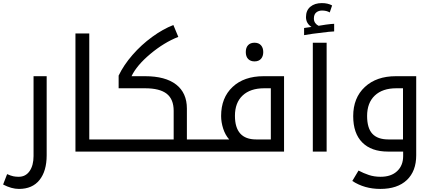

<svg xmlns="http://www.w3.org/2000/svg" viewBox="-60 -975 2782 1235"><path d="M62 240.2Q14.2 240.2 -40 211.9L-14.2 145Q10.3 155.8 25.9 158.9Q41.5 162.1 60.1 162.1Q105 162.1 130.4 125.5Q155.8 88.9 155.8 28.8V-484.9H240.2V23.9Q240.2 125 194.3 182.6Q148.4 240.2 62 240.2Z M425.3 -759.8H514.2V-78.1H646Q651.4 -78.1 651.4 -74.2V-4.9Q651.4 0 646 0H425.3Z M636.2 0Q631.3 0 631.3 -4.9V-74.2Q631.3 -78.1 636.2 -78.1H1057.1V-262.2Q1057.1 -336.9 1012.2 -372.1Q967.3 -407.2 873 -407.2H703.1V-488.8Q735.4 -556.2 792 -621.3Q848.6 -686.5 918.7 -737.5Q988.8 -788.6 1055.2 -814L1086.9 -737.8Q995.1 -701.7 907.2 -628.2Q819.3 -554.7 786.1 -484.9H873Q1003.9 -484.9 1073 -431.2Q1142.1 -377.4 1142.1 -276.9V-78.1H1272Q1277.3 -78.1 1277.3 -74.2V-4.9Q1277.3 0 1272 0Z M1262.2 0Q1257.3 0 1257.3 -4.9V-74.2Q1257.3 -78.1 1262.2 -78.1H1414.1Q1388.7 -106.9 1375.5 -147.9Q1362.3 -189 1362.3 -229Q1362.3 -346.2 1435.8 -415.5Q1509.3 -484.9 1636.2 -484.9H1767.1V0ZM1682.1 -78.1V-407.2H1639.2Q1550.3 -407.2 1500.7 -360.8Q1451.2 -314.5 1451.2 -230Q1451.2 -78.1 1587.9 -78.1ZM1577.1 -580.1Q1551.3 -580.1 1536.1 -595.7Q1521 -611.3 1521 -640.1Q1521 -668.9 1535.9 -684.6Q1550.8 -700.2 1577.1 -700.2Q1604 -700.2 1618.7 -683.8Q1633.3 -667.5 1633.3 -640.1Q1633.3 -612.8 1618.7 -596.4Q1604 -580.1 1577.1 -580.1Z M1952.1 -700.2H2041V0H1952.1ZM1896 -794.9 1943.4 -801.8Q1908.2 -824.7 1908.2 -865.2Q1908.2 -908.2 1936.3 -931.6Q1964.4 -955.1 2010.3 -955.1Q2049.3 -955.1 2076.2 -939.9L2061 -895Q2041 -907.2 2011.2 -907.2Q1989.3 -907.2 1974.1 -894.8Q1959 -882.3 1959 -856Q1959 -838.9 1967.8 -826.9Q1976.6 -814.9 1989.3 -809.1Q1999 -811.5 2037.1 -816.7Q2075.2 -821.8 2089.4 -821.8V-772.9Q2081.5 -772.9 2054 -770.3Q2026.4 -767.6 1952.1 -757.8L1896 -749Z M2532.2 -78.1V-407.2H2489.3Q2400.4 -407.2 2350.8 -360.4Q2301.3 -313.5 2301.3 -229Q2301.3 -150.9 2335.2 -114.5Q2369.1 -78.1 2438 -78.1ZM2386.2 240.2Q2284.2 240.2 2206.1 189L2246.1 122.1Q2278.3 139.2 2312.5 150.6Q2346.7 162.1 2388.2 162.1Q2456.1 162.1 2494.6 125.7Q2533.2 89.4 2533.2 28.8V0H2435.1Q2328.6 0 2270.3 -58.6Q2211.9 -117.2 2211.9 -228Q2211.9 -345.7 2286.6 -415.3Q2361.3 -484.9 2486.3 -484.9H2617.2V23.9Q2617.2 126 2556.9 183.1Q2496.6 240.2 2386.2 240.2Z"/></svg>

Font: DroidArabicKufi
Style: Regular
Weight: 400
Designer: Pascal Zoghbi
Foundry: Ascender Corporation
Version: Version 1.00; ttfautohint (v1.4.1)